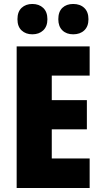

<svg xmlns="http://www.w3.org/2000/svg" viewBox="-20 -948 515 968"><path d="M432 0H64V-714H432V-567H241V-443H418V-296H241V-149H432ZM68 -851Q68 -889 89 -908.5Q110 -928 143 -928Q177 -928 198 -908Q219 -888 219 -851Q219 -815 198 -795Q177 -775 143 -775Q110 -775 89 -794.5Q68 -814 68 -851ZM274 -851Q274 -889 294.5 -908.5Q315 -928 349 -928Q384 -928 405 -908Q426 -888 426 -851Q426 -815 405 -795Q384 -775 349 -775Q315 -775 294.5 -795Q274 -815 274 -851Z"/></svg>

Font: Noto Sans Thai Cond Blk
Style: Regular
Weight: 900
Width: 3
Designer: Monotype Design Team
Foundry: Monotype Imaging Inc.
Version: Version 2.002; ttfautohint (v1.8.4.7-5d5b)